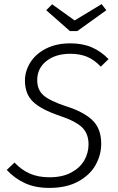

<svg xmlns="http://www.w3.org/2000/svg" viewBox="-20 -908 576 939"><path d="M511 -619 473 -582Q441 -616 405.5 -630.5Q370 -645 324 -645Q252 -645 207 -609.5Q162 -574 162 -516Q162 -469 192.5 -442Q223 -415 301 -389Q388 -362 431.5 -320.5Q475 -279 475 -205Q475 -151 448 -102Q421 -53 363.5 -21Q306 11 221 11Q153 11 102.5 -12Q52 -35 13 -77L51 -113Q85 -77 126 -59Q167 -41 222 -41Q285 -41 328 -64Q371 -87 392 -123.5Q413 -160 413 -202Q413 -254 382 -284.5Q351 -315 274 -341Q182 -372 142 -410Q102 -448 102 -514Q102 -560 128 -602Q154 -644 204.5 -670Q255 -696 324 -696Q384 -696 429 -676.5Q474 -657 511 -619ZM500 -858 358 -756H322L206 -858L235 -887L345 -808L477 -888Z"/></svg>

Font: FiraGO Light
Style: Italic
Weight: 300
Italic angle: -8°
Designer: bBox Type GmbH
Foundry: bBox Type GmbH
Version: Version 1.001